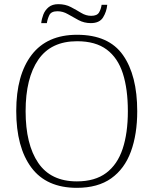

<svg xmlns="http://www.w3.org/2000/svg" viewBox="-20 -892 738 922"><path d="M349 10Q203 10 130.5 -87.5Q58 -185 58 -359Q58 -532 132 -628.5Q206 -725 350 -725Q502 -725 570.5 -627.5Q639 -530 639 -358Q639 -247 608.5 -164Q578 -81 514 -35.5Q450 10 349 10ZM349 -21Q436 -21 490 -61.5Q544 -102 569 -177.5Q594 -253 594 -358Q594 -464 570 -539Q546 -614 492.5 -654Q439 -694 350 -694Q225 -694 164 -605.5Q103 -517 103 -358Q103 -199 163.5 -110Q224 -21 349 -21ZM416 -781Q384 -781 357 -795.5Q330 -810 306 -824Q282 -838 256 -838Q226 -838 217 -819.5Q208 -801 205 -781H178Q180 -801 188 -822Q196 -843 213.5 -857.5Q231 -872 260 -872Q294 -872 320.5 -858Q347 -844 370 -830Q393 -816 418 -816Q446 -816 455.5 -832Q465 -848 468 -869H495Q492 -836 475 -808.5Q458 -781 416 -781Z"/></svg>

Font: Noto Serif Malayalam ExtraLight
Style: Regular
Weight: 200
Designer: Indian type Foundry, Jelle Bosma, Monotype Design Team
Foundry: Monotype Imaging Inc.
Version: Version 2.104; ttfautohint (v1.8.4.7-5d5b)